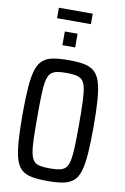

<svg xmlns="http://www.w3.org/2000/svg" viewBox="-128 -1224 916 1408"><g transform="rotate(10 330.0 -520.0)"><path d="M330 113Q259 113 212 104Q165 95 136 69.5Q107 44 92 -6Q77 -56 71 -137Q65 -218 65 -337Q65 -455 71 -535.5Q77 -616 92 -666Q107 -716 136 -742.5Q165 -769 212 -778Q259 -787 330 -787Q400 -787 446.5 -778Q493 -769 522.5 -742.5Q552 -716 567 -666Q582 -616 588 -535.5Q594 -455 594 -337Q594 -218 588 -137Q582 -56 567 -6Q552 44 522.5 69.5Q493 95 446.5 104Q400 113 330 113ZM330 19Q373 19 402 13.5Q431 8 448 -10Q465 -28 473 -66.5Q481 -105 483.5 -171Q486 -237 486 -337Q486 -436 483.5 -502Q481 -568 473 -606.5Q465 -645 448 -662.5Q431 -680 402 -686Q373 -692 330 -692Q286 -692 257.5 -686Q229 -680 212.5 -662.5Q196 -645 187.5 -606.5Q179 -568 177 -502Q175 -436 175 -337Q175 -237 177 -171Q179 -105 187.5 -66.5Q196 -28 212.5 -10Q229 8 257.5 13.5Q286 19 330 19ZM265 -887V-989H360V-887ZM192 -1075V-1153H444V-1075Z"/></g></svg>

Font: Farlight84_Sys_V01
Style: Regular
Weight: 400
Designer: Ryoko NISHIZUKA  (kana, bopomofo & ideographs); Paul D. Hunt (Latin, Greek & Cyrillic); Sandoll Communications , Soo-you
Foundry: Adobe
Version: Version 2.004;October 29, 2024;FontCreator 14.0.0.2814 64-bi